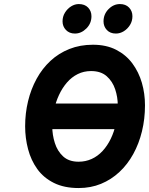

<svg xmlns="http://www.w3.org/2000/svg" viewBox="-20 -938 752 970"><path d="M152 -285.5 174 -415H665.5L643.5 -285.5ZM377.5 12Q304 12 252 -14Q200 -40 168.2 -84.2Q136.5 -128.5 121.8 -184.5Q107 -240.5 107 -300Q107 -366 121.8 -427Q136.5 -488 165 -540Q193.5 -592 235 -630.5Q276.5 -669 330.5 -690.5Q384.5 -712 449.5 -712Q517 -712 566.8 -686.5Q616.5 -661 648.8 -617.5Q681 -574 696.8 -519.5Q712.5 -465 712.5 -406Q712.5 -337 697.2 -274.5Q682 -212 653.2 -159.8Q624.5 -107.5 583.2 -69Q542 -30.5 490.2 -9.2Q438.5 12 377.5 12ZM377 -121Q412.5 -121 443.2 -135Q474 -149 498.2 -175.2Q522.5 -201.5 539.8 -237.2Q557 -273 566 -315.5Q575 -358 575 -406Q575 -447.5 561.8 -487.2Q548.5 -527 519 -553Q489.5 -579 440 -579Q403.5 -579 372.8 -563.8Q342 -548.5 318.2 -521Q294.5 -493.5 278 -458Q261.5 -422.5 252.8 -382Q244 -341.5 244 -300Q244 -257 257 -215.8Q270 -174.5 299 -147.8Q328 -121 377 -121ZM565.5 -768.5Q536.5 -768.5 519.8 -786.5Q503 -804.5 503 -830Q503 -866 528.2 -891.8Q553.5 -917.5 586 -917.5Q615 -917.5 632 -899.8Q649 -882 649 -856Q649 -831.5 636.8 -811.8Q624.5 -792 605.5 -780.2Q586.5 -768.5 565.5 -768.5ZM358.5 -768.5Q330.5 -768.5 313.2 -786.5Q296 -804.5 296 -830Q296 -854.5 308.2 -874.2Q320.5 -894 339.2 -905.8Q358 -917.5 378 -917.5Q408 -917.5 425 -899.8Q442 -882 442 -856Q442 -819.5 416.2 -794Q390.5 -768.5 358.5 -768.5Z"/></svg>

Font: Overpass ExtraBold
Style: Italic
Weight: 800
Italic angle: -10°
Designer: Delve Withrington, Dave Bailey, Thomas Jockin
Foundry: Delve Fonts LLC
Version: Version 4.000